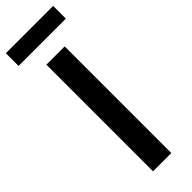

<svg xmlns="http://www.w3.org/2000/svg" viewBox="-334 -880 891 891"><g transform="rotate(-45 111.0 -435.0)"><path d="M51 0H171V-700H51ZM-44.5 -870.5V-787H266V-870.5Z"/></g></svg>

Font: MCL Standard Medium
Style: Regular
Weight: 500
Designer: Květoslav Bartoš
Foundry: Florian Karsten
Version: Version 1.001;Glyphs 3.2.3 (3260)